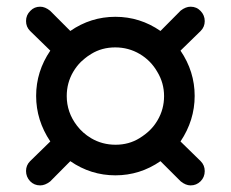

<svg xmlns="http://www.w3.org/2000/svg" viewBox="-20 -629 692 576"><path d="M452.1 -413.1Q432.6 -447.3 399.2 -467Q365.7 -486.8 325.7 -486.8Q285.6 -486.8 253.9 -467.3Q241.2 -459.5 234.4 -453.6Q227.5 -447.8 222.7 -443.4Q209.5 -430.2 199.7 -413.6Q180.2 -380.4 180.2 -340.8Q180.2 -292 210.9 -252Q228 -229.5 253.4 -214.4Q286.6 -194.8 326.7 -194.8Q366.7 -194.8 398.4 -214.4Q416.5 -225.6 429.7 -238.5Q442.9 -251.5 452.6 -268.1Q472.2 -301.3 472.2 -340.6Q472.2 -379.9 452.1 -413.1ZM190.9 -145.5 130.4 -84.5Q115.2 -72.8 100.6 -72.8Q82.5 -72.8 70.3 -85.4Q58.1 -98.6 58.1 -116Q58.1 -133.3 70.3 -145.5L130.9 -204.6Q88.4 -268.1 88.4 -341.3Q88.4 -414.6 130.9 -477.1L70.3 -536.1Q58.1 -548.3 58.1 -565.9Q58.1 -584 71.3 -596.7Q83 -608.9 100.6 -608.9Q115.2 -608.9 130.4 -596.7L190.9 -536.1Q252.4 -578.6 326.2 -578.6Q399.9 -578.6 461.4 -536.1L522 -597.2Q537.1 -608.9 551.8 -608.9Q569.8 -608.9 582 -595.9Q594.2 -583 594.2 -565.7Q594.2 -548.3 582 -536.1L521.5 -477.1Q564 -414.6 564 -341.3Q564 -268.1 521.5 -204.6L582 -145.5Q594.2 -133.3 594.2 -115.7Q594.2 -97.7 581.8 -85.2Q569.3 -72.8 551.8 -72.8Q537.1 -72.8 522 -85L461.4 -145.5Q399.9 -103 326.2 -103Q252.4 -103 190.9 -145.5Z"/></svg>

Font: YuPearl-Medium
Style: Medium
Weight: 500
Designer: Max Yao
Foundry: Max-Everyday
Version: Version 1.011; ttfautohint (v1.8.3)